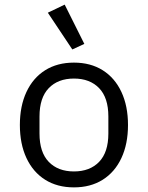

<svg xmlns="http://www.w3.org/2000/svg" viewBox="-20 -799 640 831"><path d="M66 -258Q66 -340 94.5 -401Q123 -462 175.5 -495Q228 -528 300 -528Q372 -528 424.5 -495Q477 -462 505.5 -401Q534 -340 534 -258Q534 -176 505.5 -115Q477 -54 424.5 -21Q372 12 300 12Q228 12 175.5 -21Q123 -54 94.5 -115Q66 -176 66 -258ZM449 -221V-295Q449 -376 409 -417.5Q369 -459 300 -459Q231 -459 191 -417.5Q151 -376 151 -295V-221Q151 -140 191 -98.5Q231 -57 300 -57Q369 -57 409 -98.5Q449 -140 449 -221ZM187 -744 260 -779 345 -609 293 -585Z"/></svg>

Font: iA Writer Mono V
Style: Regular
Weight: 400
Designer: Mike Abbink, Paul van der Laan, Pieter van Rosmalen
Foundry: Bold Monday
Version: Version 2.000